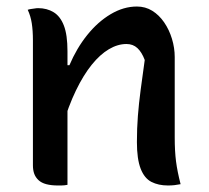

<svg xmlns="http://www.w3.org/2000/svg" viewBox="-20 -565 640 589"><path d="M534 0Q524 2 515 3Q506 4 495 4Q466 4 444.5 -7Q423 -18 411.5 -47.5Q400 -77 400 -129Q400 -171 403 -209.5Q406 -248 411.5 -289.5Q417 -331 424 -381Q415 -405 401.5 -417.5Q388 -430 368 -430Q341 -430 314 -414Q287 -398 261.5 -366.5Q236 -335 213 -287.5Q190 -240 171 -176L169 -365H193Q215 -417 247.5 -457.5Q280 -498 319.5 -521.5Q359 -545 400 -545Q426 -545 447 -532Q468 -519 483.5 -496.5Q499 -474 507.5 -446Q516 -418 516 -390Q516 -349 516 -308Q516 -267 516 -226Q516 -185 516 -144Q516 -101 520 -70Q524 -39 534 0ZM187 2Q182 3 177 3.5Q172 4 167.5 4Q163 4 158 4Q137 4 122 0Q107 -4 98 -12.5Q89 -21 85 -32Q81 -43 81 -58Q81 -109 81 -158Q81 -207 81 -254.5Q81 -302 81 -348.5Q81 -395 81 -441Q81 -471 77.5 -493.5Q74 -516 65 -535Q71 -537 76 -537.5Q81 -538 86.5 -539Q92 -540 97 -540Q124 -540 144.5 -527.5Q165 -515 176 -486.5Q187 -458 187 -408Q187 -339 187 -268.5Q187 -198 187 -129.5Q187 -61 187 2Z"/></svg>

Font: Recursive Casual Medium
Style: Regular
Weight: 500
Version: Version 1.047